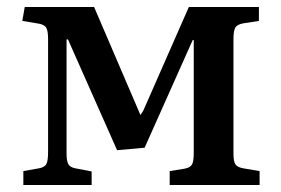

<svg xmlns="http://www.w3.org/2000/svg" viewBox="-20 -531 807 551"><path d="M47 0V-40L92 -48Q108 -51 113 -60Q118 -69 118 -96V-418Q118 -442 113 -451Q108 -460 92 -463L44 -471L51 -511H250L383 -201L391 -213L522 -511H723V-471L678 -464Q661 -461 655.5 -452Q650 -443 650 -419V-90Q650 -68 655.5 -59.5Q661 -51 678 -48L725 -40V0H467V-40L510 -47Q526 -50 531 -59Q536 -68 536 -92V-416H533L395 -107L316 -100L175 -418H171V-91Q171 -69 176 -60Q181 -51 196 -48L243 -39V0Z"/></svg>

Font: Literata 36pt Medium
Style: Regular
Weight: 500
Designer: Latin by Veronika Burian and Jose Scaglione. Greek by Irene Vlachou. Cyrillic by Vera Evstafieva.
Foundry: TypeTogether
Version: Version 3.002